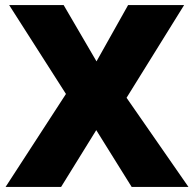

<svg xmlns="http://www.w3.org/2000/svg" viewBox="-20 -734 763 754"><path d="M720 0H497L358 -223L220 0H2L239 -365L16 -714H230L359 -493L483 -714H703L477 -350Z"/></svg>

Font: Noto Sans Syriac Western Black
Style: Regular
Weight: 900
Designer: Patrick Giasson and the Monotype Design Team
Foundry: Monotype Imaging Inc.
Version: Version 3.000; ttfautohint (v1.8.4.7-5d5b)